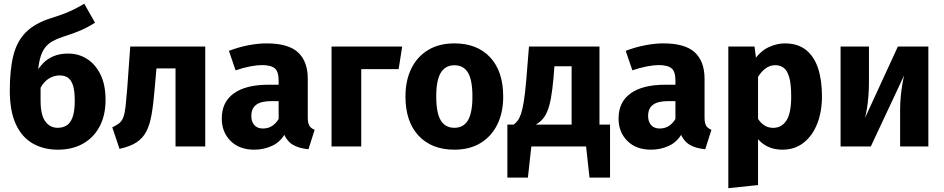

<svg xmlns="http://www.w3.org/2000/svg" viewBox="-20 -779 5019 1021"><path d="M428.1 -759.1 485.2 -658.3Q449.7 -635.4 411.1 -618.3Q372.5 -601.3 313.8 -583Q282.9 -572.8 260.1 -560.2Q237.2 -547.6 221.7 -528.3Q206.2 -509 196.7 -480.2Q187.3 -451.4 182.9 -409.2L195.8 -406.7V-243.5Q195.8 -168.2 220.6 -133.8Q245.4 -99.4 286.9 -99.4Q313.5 -99.4 333.9 -111.7Q354.2 -124.1 365.9 -155.6Q377.5 -187.1 377.5 -243Q377.5 -296.1 367.9 -325.5Q358.3 -354.9 340.5 -366.4Q322.8 -377.9 297.4 -377.9Q274.5 -377.9 252.5 -368Q230.5 -358.1 212.6 -337.4Q194.6 -316.6 183.6 -283.6L165.1 -380.5Q183.9 -416.5 208.4 -441.9Q232.9 -467.3 266.2 -480.8Q299.5 -494.2 342.4 -494.2Q398.1 -494.2 443 -465.6Q487.9 -436.9 514.6 -382.2Q541.3 -327.6 541.3 -247.9Q541.3 -166 509.8 -106.6Q478.3 -47.1 421.5 -15.1Q364.6 17 288.1 17Q212.4 17 154.6 -15.8Q96.8 -48.5 64.5 -118Q32.1 -187.5 32.1 -297.5Q32.1 -409.3 51.3 -485Q70.5 -560.6 118.3 -608.2Q166.2 -655.7 251.8 -682.7Q293.9 -695.7 322 -706.7Q350.1 -717.7 374.8 -729.9Q399.4 -742.1 428.1 -759.1Z M794.4 -415.3 672.6 -531.4H1071.4V0H913.4V-415.3ZM672.6 -531.4 812 -415.3 802 -301.5Q795.4 -222.8 785.8 -168.4Q776.2 -114.1 757.5 -78.7Q738.9 -43.4 705.3 -21.6Q671.6 0.2 615.5 12.6L577 -102.1Q599.7 -112.3 613.6 -123.4Q627.5 -134.5 635.5 -154.7Q643.5 -174.9 647.7 -211.6Q651.8 -248.4 656.6 -309.7Z M1397.4 -548.3Q1512.9 -548.3 1564.8 -500.5Q1616.6 -452.6 1616.6 -359.6V-154.1Q1616.6 -123.9 1625.5 -110Q1634.4 -96.1 1653.2 -88.7L1620.3 14.5Q1569.5 10.1 1536.6 -9.7Q1503.6 -29.5 1485.5 -76.7L1461.7 -132.3V-351.3Q1461.7 -398.3 1441.1 -415.6Q1420.4 -432.9 1372.3 -432.9Q1347 -432.9 1310.1 -425.9Q1273.2 -418.9 1232.8 -404.9L1197.3 -508.6Q1246.9 -527.8 1299.5 -538.1Q1352.1 -548.3 1397.4 -548.3ZM1407.5 -328.5H1483.6V-241.3H1422.6Q1368.9 -241.3 1342.7 -222.1Q1316.5 -202.9 1316.5 -162.6Q1316.5 -131.5 1332.6 -113.6Q1348.8 -95.6 1378.2 -95.6Q1409.5 -95.6 1432.7 -113.1Q1455.8 -130.7 1469.5 -161.4L1501.4 -77.6Q1473.8 -25.5 1428.6 -4.3Q1383.4 17 1332.3 17Q1252.7 17 1206 -29.7Q1159.3 -76.4 1159.3 -148.9Q1159.3 -236.4 1223.4 -282.4Q1287.5 -328.5 1407.5 -328.5Z M1901 -411.2V0H1743V-531.4H2118.7L2099.8 -411.2Z M2396.4 -548.3Q2517.5 -548.3 2586.7 -474Q2655.9 -399.6 2655.9 -265.2Q2655.9 -180.5 2624.7 -117.1Q2593.4 -53.6 2535.3 -18.3Q2477.2 17 2396 17Q2275.3 17 2205.7 -57.7Q2136.1 -132.4 2136.1 -266.1Q2136.1 -351.2 2167.5 -414.8Q2198.9 -478.3 2257 -513.3Q2315.2 -548.3 2396.4 -548.3ZM2396.4 -432Q2348.4 -432 2324.1 -392.3Q2299.8 -352.7 2299.8 -266.1Q2299.8 -178.1 2324 -138.7Q2348.1 -99.4 2396 -99.4Q2444.6 -99.4 2468.4 -139.2Q2492.2 -179.1 2492.2 -265.2Q2492.2 -353.9 2468.4 -393Q2444.6 -432 2396.4 -432Z M2815.6 -109.3 2711.3 -116.3Q2723.2 -125.1 2732.8 -137.5Q2742.5 -149.8 2750.7 -173.9Q2758.8 -198 2765.6 -240.3Q2772.3 -282.6 2778.3 -350.9L2792.9 -531.4H3167.8V0H2711.3V-116.3H3019.7V-426.6H2928.2L2923.4 -365.4Q2917.7 -301.5 2909.8 -257.5Q2901.9 -213.5 2889.5 -185Q2877.1 -156.5 2859.2 -138.9Q2841.3 -121.4 2815.6 -109.3ZM3044.5 -116.3H3224V165.6H3114.8L3096.7 0H3058.2ZM2857.5 -116.3 2843.8 0H2805.4L2787.2 165.6H2678V-116.3Z M3507.4 -548.3Q3622.9 -548.3 3674.8 -500.5Q3726.6 -452.6 3726.6 -359.6V-154.1Q3726.6 -123.9 3735.5 -110Q3744.4 -96.1 3763.2 -88.7L3730.3 14.5Q3679.5 10.1 3646.6 -9.7Q3613.6 -29.5 3595.5 -76.7L3571.7 -132.3V-351.3Q3571.7 -398.3 3551.1 -415.6Q3530.4 -432.9 3482.3 -432.9Q3457 -432.9 3420.1 -425.9Q3383.2 -418.9 3342.8 -404.9L3307.3 -508.6Q3356.9 -527.8 3409.5 -538.1Q3462.1 -548.3 3507.4 -548.3ZM3517.5 -328.5H3593.6V-241.3H3532.6Q3478.9 -241.3 3452.7 -222.1Q3426.5 -202.9 3426.5 -162.6Q3426.5 -131.5 3442.6 -113.6Q3458.8 -95.6 3488.2 -95.6Q3519.5 -95.6 3542.7 -113.1Q3565.8 -130.7 3579.5 -161.4L3611.4 -77.6Q3583.8 -25.5 3538.6 -4.3Q3493.4 17 3442.3 17Q3362.7 17 3316 -29.7Q3269.3 -76.4 3269.3 -148.9Q3269.3 -236.4 3333.4 -282.4Q3397.5 -328.5 3517.5 -328.5Z M4152.9 -548.3Q4221.7 -548.3 4265.3 -514Q4308.9 -479.7 4330 -416.5Q4351 -353.2 4351 -267.1Q4351 -185.2 4325.7 -120.9Q4300.3 -56.5 4253 -19.8Q4205.8 17 4140.3 17Q4096.4 17 4061.1 -0.1Q4025.8 -17.2 4000.4 -52.3L4000.1 -164.4Q4018.3 -131.2 4040.5 -115.1Q4062.7 -99.1 4091.5 -99.1Q4135.8 -99.1 4161.5 -137.5Q4187.3 -175.9 4187.3 -265.2Q4187.3 -331.8 4176.9 -367.8Q4166.5 -403.9 4147.7 -418.2Q4128.8 -432.4 4102.5 -432.4Q4071.5 -432.4 4045.4 -410.8Q4019.3 -389.2 4001.1 -351.7L3988.2 -455.6Q4021.5 -506.1 4065.8 -527.2Q4110.1 -548.3 4152.9 -548.3ZM3853 -531.4H3992.4L4002 -455.8L4011 -386.3V205.1L3853 221.7Z M4754.6 -531.4H4916.7V0H4766.5V-189.4Q4766.5 -230.2 4769.9 -266Q4773.4 -301.7 4778.4 -330.7Q4783.4 -359.7 4788.1 -378.8L4610.7 0H4450V-531.4H4600.8V-339.4Q4600.8 -301.5 4597.8 -265.8Q4594.9 -230 4589.9 -200.7Q4584.9 -171.3 4579.6 -151.2Z"/></svg>

Font: Fira Sans Variable
Style: Regular
Weight: 400
Designer: Carrois Corporate & Edenspiekermann AG
Foundry: Carrois Corporate GbR & Edenspiekermann AG
Version: Version 4.202